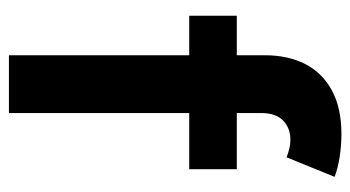

<svg xmlns="http://www.w3.org/2000/svg" viewBox="-202 -602 804 441"><g transform="rotate(90 200.5 -382.0)"><path d="M16.6 -523.4H107.4V-587.9Q107.4 -640.6 127.4 -680.2Q147.5 -719.7 188 -741.7Q228.5 -763.7 288.1 -763.7Q313.5 -763.7 339.8 -759.8Q366.2 -755.9 386.7 -748L341.8 -637.7Q319.8 -646.5 301.8 -646.5Q274.4 -646.5 257.3 -629.6Q240.2 -612.8 240.2 -580.1V-523.4H369.1V-414.1H240.2V0H107.4V-414.1H16.6Z"/></g></svg>

Font: Reddit Sans Vanilla
Style: Bold
Weight: 700
Designer: Stephen Hutchings
Foundry: Reddit
Version: Version 1.013